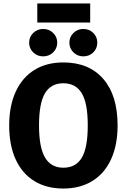

<svg xmlns="http://www.w3.org/2000/svg" viewBox="-20 -1070 731 1107"><path d="M658 -347Q658 -234 620.5 -152Q583 -70 512.5 -26.5Q442 17 345 17Q248 17 178 -26Q108 -69 70.5 -150.5Q33 -232 33 -347Q33 -459 70.5 -541Q108 -623 178 -666.5Q248 -710 345 -710Q493 -710 575.5 -615Q658 -520 658 -347ZM205 -347Q205 -219 240 -161Q275 -103 345 -103Q417 -103 451.5 -160.5Q486 -218 486 -347Q486 -476 451 -533Q416 -590 345 -590Q274 -590 239.5 -532.5Q205 -475 205 -347ZM310 -824Q310 -791 286.5 -768Q263 -745 229 -745Q195 -745 171.5 -768Q148 -791 148 -824Q148 -857 171.5 -880Q195 -903 229 -903Q263 -903 286.5 -880Q310 -857 310 -824ZM541 -824Q541 -791 518 -768Q495 -745 460 -745Q427 -745 403.5 -768Q380 -791 380 -824Q380 -857 403.5 -880Q427 -903 460 -903Q495 -903 518 -880Q541 -857 541 -824ZM195 -940V-1050H500V-940Z"/></svg>

Font: FiraGOUPP
Style: Bold
Weight: 700
Designer: bBox Type
Foundry: bBox Type GmbH
Version: Version 1.001